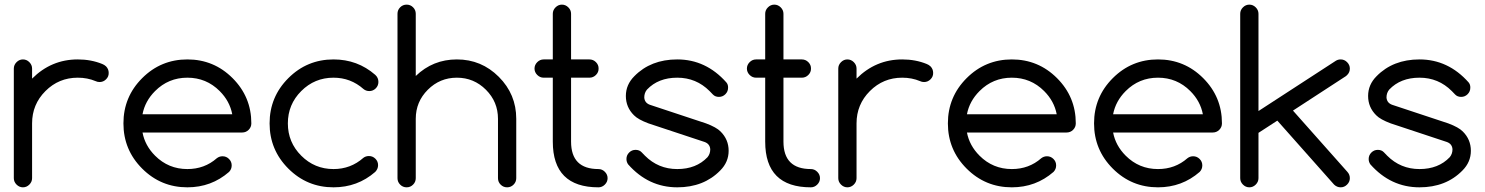

<svg xmlns="http://www.w3.org/2000/svg" viewBox="-20 -801 6349 821"><path d="M39.1 -507.8Q39.1 -523.4 50.8 -535.2Q62.5 -546.9 78.1 -546.9Q93.8 -546.9 105.5 -535.2Q117.2 -523.4 117.2 -507.8V-464.8Q199.2 -546.9 312.5 -546.9Q369.6 -546.9 417.5 -527.3Q426.3 -523.9 433.6 -517.1Q444.8 -505.4 444.8 -489.3Q445.3 -473.6 433.6 -461.9Q421.9 -450.2 405.8 -450.2Q396.5 -450.2 388.7 -454.1Q354 -468.8 312.5 -468.8Q231.4 -468.8 174.3 -411.6Q117.2 -354.5 117.2 -273.4V-39.1Q117.2 -23.4 105.5 -11.7Q93.8 0 78.1 0Q62.5 0 50.8 -11.7Q39.1 -23.4 39.1 -39.1Z M931.6 -132.8Q947.8 -132.8 959.2 -121.3Q970.7 -109.9 970.7 -93.8Q970.7 -77.6 959.5 -65.9Q883.8 0 781.2 0Q668 0 587.9 -80.1Q507.8 -160.2 507.8 -273.4Q507.8 -386.7 587.9 -466.8Q668 -546.9 781.2 -546.9Q894.5 -546.9 974.6 -466.8Q1054.7 -386.7 1054.7 -273.4Q1054.7 -257.3 1043.2 -245.8Q1031.7 -234.4 1015.6 -234.4H589.4Q600.1 -178.2 643.1 -135.3Q700.2 -78.1 781.2 -78.1Q854.5 -78.1 907.2 -124.5Q918 -132.8 931.6 -132.8ZM973.1 -312.5Q962.4 -368.7 919.4 -411.6Q862.3 -468.8 781.2 -468.8Q700.2 -468.8 643.1 -411.6Q600.1 -368.7 589.4 -312.5Z M1557.6 -133.8Q1573.7 -133.8 1585.2 -122.3Q1596.7 -110.8 1596.7 -94.7Q1596.7 -78.6 1584.5 -65.9Q1508.8 0 1406.2 0Q1293 0 1212.9 -80.1Q1132.8 -160.2 1132.8 -273.4Q1132.8 -386.7 1212.9 -466.8Q1293 -546.9 1406.2 -546.9Q1508.8 -546.9 1584.5 -481Q1598.1 -468.8 1598.1 -450.7Q1598.1 -434.6 1586.7 -423.1Q1575.2 -411.6 1559.1 -411.6Q1544.9 -411.6 1534.2 -420.4Q1479.5 -468.8 1406.2 -468.8Q1325.2 -468.8 1268.1 -411.6Q1210.9 -354.5 1210.9 -273.4Q1210.9 -192.4 1268.1 -135.3Q1325.2 -78.1 1406.2 -78.1Q1479.5 -78.1 1533.7 -126Q1543.9 -133.8 1557.6 -133.8Z M1679.7 -742.2Q1679.7 -758.3 1691.2 -769.8Q1702.6 -781.2 1718.8 -781.2Q1734.9 -781.2 1746.3 -769.8Q1757.8 -758.3 1757.8 -742.2V-476.1Q1831.1 -546.9 1933.6 -546.9Q2038.6 -546.9 2113 -472.4Q2187.5 -397.9 2187.5 -293V-39.1Q2187.5 -22.9 2176 -11.5Q2164.6 0 2148.4 0Q2132.3 0 2120.8 -11.5Q2109.4 -22.9 2109.4 -39.1V-293Q2109.4 -365.7 2057.9 -417.2Q2006.3 -468.8 1933.6 -468.8Q1860.8 -468.8 1809.3 -417.2Q1757.8 -365.7 1757.8 -293V-39.1Q1757.8 -22.9 1746.3 -11.5Q1734.9 0 1718.8 0Q1702.6 0 1691.2 -11.5Q1679.7 -22.9 1679.7 -39.1Z M2539.1 -78.1Q2554.7 -78.1 2566.4 -66.4Q2578.1 -54.7 2578.1 -39.1Q2578.1 -23.4 2566.4 -11.7Q2554.7 0 2539.1 0Q2343.8 0 2343.8 -195.3V-468.8H2304.7Q2289.1 -468.8 2277.3 -480.5Q2265.6 -492.2 2265.6 -507.8Q2265.6 -523.4 2277.3 -535.2Q2289.1 -546.9 2304.7 -546.9H2343.8V-742.2Q2343.8 -757.8 2355.5 -769.5Q2367.2 -781.2 2382.8 -781.2Q2398.4 -781.2 2410.2 -769.5Q2421.9 -757.8 2421.9 -742.2V-546.9H2500.5Q2516.6 -546.9 2528.3 -535.2Q2540 -523.4 2539.6 -507.8Q2540 -492.2 2528.3 -480.5Q2516.6 -468.8 2500.5 -468.8H2421.9V-195.3Q2421.9 -78.1 2539.1 -78.1Z M2752.9 -273.4Q2708.5 -290 2690.9 -308.1Q2656.2 -342.3 2656.2 -390.6Q2656.2 -439 2692.4 -475.1Q2762.7 -546.9 2876 -546.9Q2998.5 -546.9 3085.9 -448.7Q3093.8 -439.5 3093.3 -425.8Q3093.3 -409.7 3081.8 -398.2Q3070.3 -386.7 3054.2 -386.7Q3038.1 -386.7 3028.3 -397Q3018.6 -407.2 3014.2 -411.6Q2957 -468.8 2876 -468.8Q2794.9 -468.8 2746.6 -418Q2734.9 -403.8 2734.9 -384.3Q2736.3 -361.3 2758.8 -353L2999 -273.4Q3043.5 -256.8 3061 -238.8Q3095.7 -204.6 3095.7 -156.2Q3095.7 -107.9 3059.6 -71.8Q2989.3 0 2876 0Q2752.9 0 2666 -98.1Q2658.7 -108.4 2658.7 -121.1Q2658.7 -137.2 2670.2 -148.7Q2681.6 -160.2 2697.8 -160.2Q2713.9 -160.2 2723.6 -149.9Q2733.4 -139.6 2737.8 -135.3Q2794.9 -78.1 2876 -78.1Q2957 -78.1 3005.4 -128.9Q3017.1 -143.1 3017.1 -162.6Q3015.6 -185.5 2993.2 -193.8Z M3447.3 -78.1Q3462.9 -78.1 3474.6 -66.4Q3486.3 -54.7 3486.3 -39.1Q3486.3 -23.4 3474.6 -11.7Q3462.9 0 3447.3 0Q3252 0 3252 -195.3V-468.8H3212.9Q3197.3 -468.8 3185.5 -480.5Q3173.8 -492.2 3173.8 -507.8Q3173.8 -523.4 3185.5 -535.2Q3197.3 -546.9 3212.9 -546.9H3252V-742.2Q3252 -757.8 3263.7 -769.5Q3275.4 -781.2 3291 -781.2Q3306.6 -781.2 3318.4 -769.5Q3330.1 -757.8 3330.1 -742.2V-546.9H3408.7Q3424.8 -546.9 3436.5 -535.2Q3448.2 -523.4 3447.8 -507.8Q3448.2 -492.2 3436.5 -480.5Q3424.8 -468.8 3408.7 -468.8H3330.1V-195.3Q3330.1 -78.1 3447.3 -78.1Z M3564.5 -507.8Q3564.5 -523.4 3576.2 -535.2Q3587.9 -546.9 3603.5 -546.9Q3619.1 -546.9 3630.9 -535.2Q3642.6 -523.4 3642.6 -507.8V-464.8Q3724.6 -546.9 3837.9 -546.9Q3895 -546.9 3942.9 -527.3Q3951.7 -523.9 3959 -517.1Q3970.2 -505.4 3970.2 -489.3Q3970.7 -473.6 3959 -461.9Q3947.3 -450.2 3931.2 -450.2Q3921.9 -450.2 3914.1 -454.1Q3879.4 -468.8 3837.9 -468.8Q3756.8 -468.8 3699.7 -411.6Q3642.6 -354.5 3642.6 -273.4V-39.1Q3642.6 -23.4 3630.9 -11.7Q3619.1 0 3603.5 0Q3587.9 0 3576.2 -11.7Q3564.5 -23.4 3564.5 -39.1Z M4457 -132.8Q4473.1 -132.8 4484.6 -121.3Q4496.1 -109.9 4496.1 -93.8Q4496.1 -77.6 4484.9 -65.9Q4409.2 0 4306.6 0Q4193.4 0 4113.3 -80.1Q4033.2 -160.2 4033.2 -273.4Q4033.2 -386.7 4113.3 -466.8Q4193.4 -546.9 4306.6 -546.9Q4419.9 -546.9 4500 -466.8Q4580.1 -386.7 4580.1 -273.4Q4580.1 -257.3 4568.6 -245.8Q4557.1 -234.4 4541 -234.4H4114.7Q4125.5 -178.2 4168.5 -135.3Q4225.6 -78.1 4306.6 -78.1Q4379.9 -78.1 4432.6 -124.5Q4443.4 -132.8 4457 -132.8ZM4498.5 -312.5Q4487.8 -368.7 4444.8 -411.6Q4387.7 -468.8 4306.6 -468.8Q4225.6 -468.8 4168.5 -411.6Q4125.5 -368.7 4114.7 -312.5Z M5082 -132.8Q5098.1 -132.8 5109.6 -121.3Q5121.1 -109.9 5121.1 -93.8Q5121.1 -77.6 5109.9 -65.9Q5034.2 0 4931.6 0Q4818.4 0 4738.3 -80.1Q4658.2 -160.2 4658.2 -273.4Q4658.2 -386.7 4738.3 -466.8Q4818.4 -546.9 4931.6 -546.9Q5044.9 -546.9 5125 -466.8Q5205.1 -386.7 5205.1 -273.4Q5205.1 -257.3 5193.6 -245.8Q5182.1 -234.4 5166 -234.4H4739.7Q4750.5 -178.2 4793.5 -135.3Q4850.6 -78.1 4931.6 -78.1Q5004.9 -78.1 5057.6 -124.5Q5068.4 -132.8 5082 -132.8ZM5123.5 -312.5Q5112.8 -368.7 5069.8 -411.6Q5012.7 -468.8 4931.6 -468.8Q4850.6 -468.8 4793.5 -411.6Q4750.5 -368.7 4739.7 -312.5Z M5361.3 -326.2 5691.9 -541Q5701.2 -546.9 5712.9 -546.9Q5728.5 -546.9 5740.2 -535.2Q5752 -523.4 5752 -507.8Q5752 -491.7 5740.7 -480.5Q5737.8 -477.5 5735.4 -475.6L5508.8 -328.1L5741.2 -66.4Q5752 -54.7 5752 -39.1Q5752 -23.4 5740.2 -11.7Q5728.5 0 5712.9 0Q5696.8 0 5684.6 -11.7L5441.9 -285.2L5361.3 -232.9V-39.1Q5361.3 -23.4 5349.6 -11.7Q5337.9 0 5322.3 0Q5306.6 0 5294.9 -11.7Q5283.2 -23.4 5283.2 -39.1V-742.2Q5283.2 -757.8 5294.9 -769.5Q5306.6 -781.2 5322.3 -781.2Q5337.9 -781.2 5349.6 -769.5Q5361.3 -757.8 5361.3 -742.2Z M5926.8 -273.4Q5882.3 -290 5864.7 -308.1Q5830.1 -342.3 5830.1 -390.6Q5830.1 -439 5866.2 -475.1Q5936.5 -546.9 6049.8 -546.9Q6172.4 -546.9 6259.8 -448.7Q6267.6 -439.5 6267.1 -425.8Q6267.1 -409.7 6255.6 -398.2Q6244.1 -386.7 6228 -386.7Q6211.9 -386.7 6202.1 -397Q6192.4 -407.2 6188 -411.6Q6130.9 -468.8 6049.8 -468.8Q5968.8 -468.8 5920.4 -418Q5908.7 -403.8 5908.7 -384.3Q5910.2 -361.3 5932.6 -353L6172.9 -273.4Q6217.3 -256.8 6234.9 -238.8Q6269.5 -204.6 6269.5 -156.2Q6269.5 -107.9 6233.4 -71.8Q6163.1 0 6049.8 0Q5926.8 0 5839.8 -98.1Q5832.5 -108.4 5832.5 -121.1Q5832.5 -137.2 5844 -148.7Q5855.5 -160.2 5871.6 -160.2Q5887.7 -160.2 5897.5 -149.9Q5907.2 -139.6 5911.6 -135.3Q5968.8 -78.1 6049.8 -78.1Q6130.9 -78.1 6179.2 -128.9Q6190.9 -143.1 6190.9 -162.6Q6189.5 -185.5 6167 -193.8Z"/></svg>

Font: Comfortaa
Style: Regular
Weight: 400
Designer: Johan Aakerlund
Foundry: Johan Aakerlund
Version: Version 2.001; ttfautohint (v1.4.1)